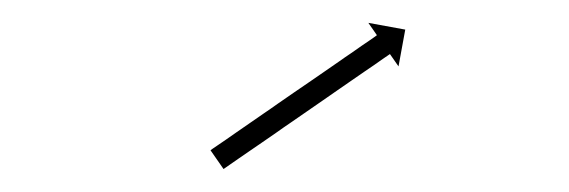

<svg xmlns="http://www.w3.org/2000/svg" viewBox="-20 -583 498 168"><path d="M165.8 -452.7C165.3 -452.3 164.8 -451.9 164.2 -451.5L175.6 -435.1C176.1 -435.5 176.7 -435.8 177.2 -436.2C178.8 -437.3 180.3 -438.4 181.8 -439.4C184.2 -441.1 186.6 -442.7 189 -444.4C192.1 -446.5 195.2 -448.7 198.3 -450.8C202 -453.4 205.7 -455.9 209.4 -458.4C213.5 -461.3 217.6 -464.1 221.7 -466.9C226 -470 230.4 -473 234.8 -476C239.3 -479.1 243.9 -482.3 248.4 -485.4C252.9 -488.5 257.4 -491.7 262 -494.8C266.4 -497.8 270.7 -500.8 275.1 -503.9C279.2 -506.7 283.3 -509.5 287.4 -512.4C291.1 -514.9 294.8 -517.5 298.4 -520C301.5 -522.1 304.7 -524.3 307.8 -526.4C310.2 -528.1 312.5 -529.7 314.9 -531.4C316.5 -532.5 318 -533.5 319.6 -534.6C320.1 -535 320.7 -535.3 321.2 -535.7L328.7 -524.9L334.6 -557.1L302.3 -563L309.8 -552.2C309.3 -551.8 308.7 -551.4 308.2 -551C306.7 -550 305.1 -548.9 303.6 -547.8C301.2 -546.2 298.8 -544.5 296.4 -542.9C293.3 -540.7 290.2 -538.6 287.1 -536.4C283.4 -533.9 279.7 -531.4 276.1 -528.8C272 -526 267.9 -523.2 263.8 -520.3C259.4 -517.3 255 -514.3 250.6 -511.2C246.1 -508.1 241.5 -505 237 -501.9C232.5 -498.7 228 -495.6 223.4 -492.5C219.1 -489.4 214.7 -486.4 210.3 -483.4C206.2 -480.6 202.1 -477.7 198 -474.9C194.3 -472.3 190.6 -469.8 187 -467.3C183.9 -465.1 180.8 -463 177.7 -460.8C175.3 -459.2 172.9 -457.5 170.5 -455.9C168.9 -454.8 167.4 -453.7 165.8 -452.7Z"/></svg>

Font: FRB American Cursive Just Arrows Ultra
Style: Bold Italic
Weight: 1000
Italic angle: -25°
Version: Version 2.0;Modular Font Editor K font №1